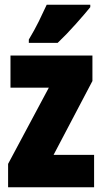

<svg xmlns="http://www.w3.org/2000/svg" viewBox="-20 -786 432 806"><path d="M176 -766Q161 -733 143 -696.5Q125 -660 101 -620V-606H222Q259 -641 299 -686Q339 -731 359 -756V-766ZM375 -136H205L368 -446V-553H24V-418H185L14 -98V0H375Z"/></svg>

Font: Noto Sans Display Condensed Black
Style: Regular
Weight: 900
Width: 3
Designer: Monotype Design team
Foundry: Monotype Imaging Inc.
Version: 1.000